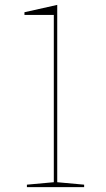

<svg xmlns="http://www.w3.org/2000/svg" viewBox="-20 -765 434 785"><path d="M214 -20 324 -10V0H90V-10L200 -20V-704H80V-715L214 -745Z"/></svg>

Font: Kalnia Expanded Thin
Style: Regular
Weight: 250
Width: 7
Designer: Frida Medrano
Foundry: Frida Medrano
Version: Version 1.105